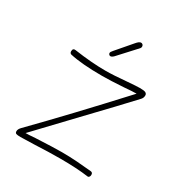

<svg xmlns="http://www.w3.org/2000/svg" viewBox="-164 -814 883 934"><g transform="rotate(30 278.0 -347.0)"><path d="M302 -9Q238 -9 156 -5Q96 -3 81 -3Q64 -3 57 -5.5Q50 -8 50 -18Q50 -30 63 -43Q234 -217 465 -468Q442 -468 396 -464Q321 -459 276 -459Q161 -459 95 -474Q86 -477 86 -488Q86 -506 103 -503Q199 -489 277 -489Q322 -489 399 -496Q447 -500 465 -500Q489 -500 497 -496Q505 -492 506 -484V-480Q506 -468 497 -458Q423 -378 283 -232Q118 -59 93 -32Q111 -32 147 -35Q247 -40 293 -40Q336 -40 378.5 -37Q421 -34 460 -30Q472 -29 472 -16Q472 -8 468 -3.5Q464 1 460 0Q396 -9 302 -9ZM252 -574Q252 -580 262 -591L335 -676Q350 -694 360 -694Q366 -694 370 -690Q374 -686 374 -679Q374 -674 370.5 -669.5Q367 -665 364 -662Q361 -659 360 -658L281 -572Q271 -562 263 -562Q259 -562 255.5 -565.5Q252 -569 252 -574Z"/></g></svg>

Font: Mali ExtraLight
Style: Regular
Weight: 275
Version: Version 1.000; ttfautohint (v1.6)